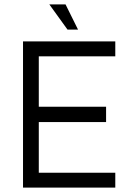

<svg xmlns="http://www.w3.org/2000/svg" viewBox="-20 -856 621 876"><path d="M85 0V-667H506V-599H157V-369H464V-299H157V-68H506V0ZM288 -721 205 -836H279L336 -721Z"/></svg>

Font: Maven Pro VF Beta
Style: Regular
Weight: 400
Designer: Joe Prince
Foundry: Joe Prince
Version: Version 2.002